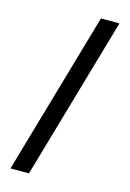

<svg xmlns="http://www.w3.org/2000/svg" viewBox="-141 -848 739 1093"><g transform="rotate(15 229.0 -302.0)"><path d="M36 177 312.5 -781H421.5L145 177Z"/></g></svg>

Font: Merriweather Sans Medium
Style: Regular
Weight: 500
Designer: Eben Sorkin
Foundry: Eben Sorkin
Version: Version 2.001